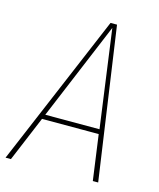

<svg xmlns="http://www.w3.org/2000/svg" viewBox="-113 -756 688 831"><g transform="rotate(15 230.5 -340.5)"><path d="M382 0 354 -203H100L15 0H-9L279 -681H308L406 0ZM109 -224H352L292 -662Z"/></g></svg>

Font: Fira Sans Extra Condensed Thin
Style: Italic
Weight: 250
Width: 3
Italic angle: -8°
Designer: Carrois Corporate & Edenspiekermann AG
Foundry: Carrois Corporate GbR & Edenspiekermann AG
Version: Version 4.203